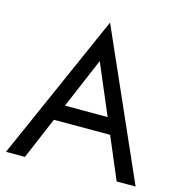

<svg xmlns="http://www.w3.org/2000/svg" viewBox="-108 -832 877 930"><g transform="rotate(15 330.0 -367.5)"><path d="M560 0 471 -210H189L100 0H5L330 -735L655 0ZM330 -542 223 -290H437Z"/></g></svg>

Font: Jost*
Style: Regular
Weight: 400
Version: Version 3.7